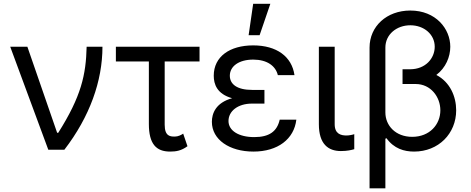

<svg xmlns="http://www.w3.org/2000/svg" viewBox="-20 -793 2493 1017"><path d="M235.8 0H321C455.3 -174.7 522.7 -363.6 522.7 -545.5H438.9C435.4 -397 410.5 -282.7 288.4 -89.5H282.7L125 -545.5H34.1Z M1036.9 -545.5H593.8V-467.3H768.5V-136.4C768.5 -31.2 806.8 9.9 880.7 9.9C911.9 9.9 940.3 5.7 973 -18.5L950.3 -85.2C940.3 -78.1 923.3 -69.6 906.2 -69.6C883.5 -69.6 852.3 -69.6 852.3 -132.1V-467.3H1036.9Z M1380.7 -284.1V-316.8H1315.3C1236.2 -316.8 1197.4 -346.6 1197.4 -392C1197.4 -442.5 1246.1 -477.3 1321 -477.3C1394.2 -477.3 1440 -444.2 1451.7 -394.9H1539.8C1525.9 -493.6 1445.3 -552.6 1321 -552.6C1196.7 -552.6 1112.2 -492.9 1112.2 -392C1112.2 -347.7 1128.6 -295.5 1209.5 -272.7C1122.9 -248.9 1102.3 -192.1 1102.3 -147.7C1102.3 -53.3 1195.7 9.9 1322.4 9.9C1451.7 9.9 1537.6 -56.5 1549.7 -159.1H1461.6C1447.4 -96.6 1406.2 -66.8 1326.7 -66.8C1244.3 -66.8 1190.3 -100.9 1190.3 -152C1190.3 -203.5 1238.6 -244.3 1315.3 -244.3H1380.7ZM1296.9 -606.5H1355.1L1411.9 -772.7H1321Z M1669 -545.5V-134.9C1669 -29.8 1718.8 7.1 1785.5 7.1C1819.6 7.1 1842.3 1.4 1856.5 -2.8V-82.4C1849.4 -79.5 1829.5 -75.3 1815.3 -75.3C1785.5 -75.3 1752.8 -83.8 1752.8 -134.9V-545.5Z M2153.4 -737.2C2028.4 -737.2 1937.5 -653.4 1937.5 -541.2V204.5H2021.3V-58.2L2027 -61.1C2066.8 -5.7 2120.7 9.9 2173.3 9.9C2302.6 9.9 2396.3 -85.2 2396.3 -208.8C2396.3 -281.6 2364 -358 2291.2 -396C2341.3 -433.9 2365.1 -492.2 2365.1 -545.5C2365.1 -640.6 2288.4 -737.2 2153.4 -737.2ZM2112.2 -420.5V-348H2181.8C2261.4 -348 2312.5 -279.8 2312.5 -208.8C2312.5 -133.5 2255.7 -68.2 2163.4 -68.2C2075.3 -68.2 2021.3 -127.8 2021.3 -197.4V-541.2C2021.3 -610.8 2081 -659.1 2153.4 -659.1C2225.9 -659.1 2282.7 -610.8 2282.7 -545.5C2282.7 -484.4 2234.4 -426.1 2152 -426.1H2112.2Z"/></svg>

Font: Karasuma Gothic
Style: Regular
Weight: 400
Designer: Rasmus Andersson, Ryoko Nishizuka
Foundry: Genbu
Version: Version 1.00